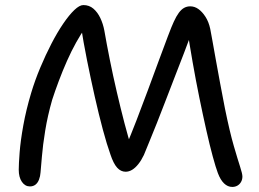

<svg xmlns="http://www.w3.org/2000/svg" viewBox="-20 -729 1023 758"><path d="M897 9Q879 9 864.5 -5Q850 -19 840 -46Q832 -67 820 -111Q808 -155 794.5 -215Q781 -275 767 -343.5Q753 -412 740.5 -483.5Q728 -555 718 -621L744 -618Q741 -612 731 -585Q721 -558 706 -518.5Q691 -479 672.5 -432Q654 -385 635.5 -336Q617 -287 599.5 -243.5Q582 -200 568.5 -167Q555 -134 548 -117Q538 -96 526 -81Q514 -66 501.5 -58.5Q489 -51 476 -51Q457 -51 442.5 -67Q428 -83 416 -119Q402 -158 386 -217.5Q370 -277 354 -348Q338 -419 323.5 -491.5Q309 -564 299 -629L318 -621Q300 -596 281 -562Q262 -528 244.5 -488.5Q227 -449 212 -409Q197 -369 186 -335Q168 -272 158.5 -213.5Q149 -155 145.5 -111.5Q142 -68 140 -48Q139 -33 134 -20Q129 -7 120 0Q111 7 98 7Q79 7 66.5 -11Q54 -29 54 -59Q54 -81 57.5 -127Q61 -173 72 -234Q83 -295 103 -362Q118 -412 139 -462Q160 -512 183 -556.5Q206 -601 229.5 -635.5Q253 -670 273.5 -689.5Q294 -709 309 -709Q332 -709 348.5 -695Q365 -681 376 -658Q387 -635 392 -608Q401 -556 413.5 -493.5Q426 -431 441 -366.5Q456 -302 471.5 -242.5Q487 -183 502 -137L477 -150Q496 -195 518.5 -253Q541 -311 563.5 -372Q586 -433 606.5 -488.5Q627 -544 642.5 -585Q658 -626 666 -643Q676 -665 686 -678.5Q696 -692 707 -698Q718 -704 731 -704Q748 -704 763 -693.5Q778 -683 791 -663Q804 -643 810 -615Q813 -601 818.5 -569Q824 -537 832 -493.5Q840 -450 849 -400.5Q858 -351 868 -301Q887 -208 903 -153Q919 -98 928 -70.5Q937 -43 937 -32Q937 -20 931.5 -10.5Q926 -1 917 4Q908 9 897 9Z"/></svg>

Font: Shantell Sans
Style: Regular
Weight: 400
Designer: Stephen Nixon, Anya Danilova, Shantell Martin
Foundry: Arrow Type
Version: Version 1.008;[ac192a2d6]